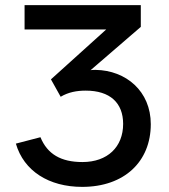

<svg xmlns="http://www.w3.org/2000/svg" viewBox="-20 -720 660 750"><path d="M301 10C466 10 569 -89 569 -235C569 -364 472 -445 354 -447C347 -447 340 -447 334 -446L530 -615V-700H76V-605H395L179 -410L217 -342C247 -360 280 -366 315 -366C410 -366 461 -318 461 -236C461 -146 400 -87 302 -87C218 -87 165 -118 138 -184L42 -159C73 -52 171 10 301 10Z"/></svg>

Font: Fixel Display Medium
Style: Regular
Weight: 500
Designer: AlfaBravo + MacPaw
Foundry: Kyrylo Tkachov, Marchela Mozhyna, Serhii Makarenko, Maria Weinstein, Zakhar Kryvoshyya
Version: Version 1.211